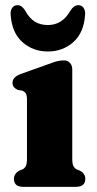

<svg xmlns="http://www.w3.org/2000/svg" viewBox="-20 -724 374 744"><path d="M260 -455.5V-109.5Q260 -89.5 264.2 -81Q268.5 -72.5 276.5 -68L289 -63Q310.5 -51.5 310.5 -31Q310.5 0 274 0H70Q34 0 34 -31Q34 -51 55 -63L68 -68Q76 -72.5 80.2 -81Q84.5 -89.5 84.5 -109.5V-338.5Q84.5 -356 79.5 -362.8Q74.5 -369.5 66 -373L49 -375.5Q39.5 -380 34 -386.2Q28.5 -392.5 28.5 -403.5Q28.5 -425 59.5 -437L167.5 -475.5Q187.5 -483 200.2 -486.5Q213 -490 228 -490Q242.5 -490 251.2 -480.2Q260 -470.5 260 -455.5ZM165.5 -627Q222 -627 253 -683Q266.5 -704 283 -704Q297 -704 304.2 -693Q311.5 -682 309.5 -664.5Q304.5 -596.5 263.8 -560.5Q223 -524.5 165.5 -524.5Q108 -524.5 67.2 -560.5Q26.5 -596.5 21.5 -664.5Q19.5 -682 26.8 -693Q34 -704 48 -704Q64.5 -704 77.5 -683Q93.5 -653.5 114.8 -640.2Q136 -627 165.5 -627Z"/></svg>

Font: Fraunces 9pt S050
Style: Bold
Weight: 700
Version: Version 1.000; ttfautohint (v1.8.3)